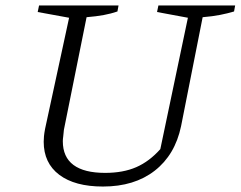

<svg xmlns="http://www.w3.org/2000/svg" viewBox="-20 -674 881 703"><path d="M357 9Q254 9 197 -34Q140 -77 140 -155Q140 -164 141 -175Q142 -186 145 -202L233 -609L118 -630L123 -654H414L410 -632Q387 -624 360 -619Q333 -614 297 -611L214 -199Q213 -185 211.5 -174.5Q210 -164 210 -157Q210 -99 249 -70Q288 -41 365 -41Q431 -41 479 -62Q527 -83 567 -128L668 -609L555 -630L560 -654H841L837 -632Q814 -625 786 -619.5Q758 -614 722 -611L643 -212Q621 -107 546.5 -49Q472 9 357 9Z"/></svg>

Font: Piazzolla 8pt ExtraLight
Style: Italic
Weight: 250
Italic angle: -11.3°
Designer: Juan Pablo del Peral
Foundry: Huerta Tipografica
Version: Version 2.001